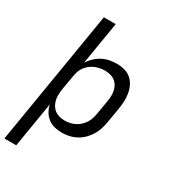

<svg xmlns="http://www.w3.org/2000/svg" viewBox="-228 -850 1053 1179"><g transform="rotate(30 298.0 -260.0)"><path d="M-4 215 153 -735H237L187 -433Q201 -455 221 -474Q241 -493 265 -505.5Q289 -518 315 -523Q341 -528 366 -528Q395 -528 422 -520.5Q449 -513 468.5 -495.5Q488 -478 499.5 -454Q511 -430 515.5 -403Q520 -376 518.5 -347.5Q517 -319 512 -290L495 -190Q491 -165 483 -139.5Q475 -114 461 -91Q447 -68 427.5 -48.5Q408 -29 383.5 -16Q359 -3 333 2.5Q307 8 282 8Q254 8 229 1.5Q204 -5 184 -20.5Q164 -36 151 -58.5Q138 -81 133 -106L80 215ZM261 -65Q279 -65 297.5 -69Q316 -73 333 -81.5Q350 -90 364.5 -103.5Q379 -117 389 -133Q399 -149 404.5 -166.5Q410 -184 413 -202L430 -302Q433 -321 433.5 -340Q434 -359 430 -377Q426 -395 416.5 -410.5Q407 -426 393 -436Q379 -446 360.5 -450.5Q342 -455 323 -455Q306 -455 288 -451.5Q270 -448 253.5 -441Q237 -434 222 -422Q207 -410 195.5 -394.5Q184 -379 178.5 -361.5Q173 -344 170 -327L153 -227Q150 -207 149 -187Q148 -167 152 -148.5Q156 -130 165.5 -113.5Q175 -97 189.5 -86Q204 -75 222.5 -70Q241 -65 261 -65Z"/></g></svg>

Font: Iosevka Custom Oblique
Style: Regular
Weight: 400
Italic angle: -9°
Designer: Belleve Invis
Foundry: Belleve Invis
Version: Version 27.0.1